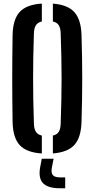

<svg xmlns="http://www.w3.org/2000/svg" viewBox="-20 -827 514 1044"><path d="M207.5 7.5Q124.1 2.2 87.2 -37.9Q50.3 -78 48.5 -163.3Q47.5 -229.4 47 -287.6Q46.5 -345.8 46.5 -401.4Q46.5 -457 47 -514.7Q47.5 -572.5 48.5 -637.1Q50.3 -722 87.2 -762.1Q124.1 -802.2 207.5 -807.5V-710.2Q184.8 -705 174.8 -689.1Q164.8 -673.1 164.3 -642.5Q162 -577.5 161 -518.2Q160 -459 160 -401.8Q160 -344.6 161 -284.7Q162 -224.9 164.3 -157.8Q164.8 -127 174.8 -111Q184.8 -95 207.5 -89.8ZM267.5 7.3V-89.8Q290.3 -94.9 299.9 -110.9Q309.6 -127 310.1 -157.8Q312.3 -224 313.6 -283.4Q314.9 -342.8 314.9 -400.1Q314.9 -457.3 313.6 -517Q312.3 -576.6 310.1 -642.5Q309.6 -673.1 299.9 -689.1Q290.3 -705.1 267.5 -710.2V-807.3Q347.8 -801.4 384.2 -761.2Q420.6 -721 423.2 -637.1Q425.3 -572.2 426.2 -514.4Q427.1 -456.7 427.1 -400.9Q427.1 -345.2 426.2 -287.2Q425.3 -229.2 423.2 -163.3Q420.6 -78.8 384.2 -38.8Q347.8 1.2 267.5 7.3ZM334.5 196.6H305.9Q241.8 196.6 215.1 170.1Q188.4 143.7 197.6 86.5L207.1 36H271.5L261.6 86.5Q257 113.8 267.8 125.7Q278.5 137.5 306.4 137.5H334.5Z"/></svg>

Font: Big Shoulders Stencil Text Thin
Style: Regular
Weight: 100
Designer: Patric King
Foundry: XO Type Co
Version: Version 2.001